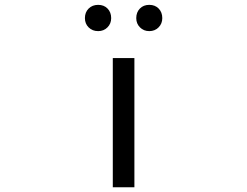

<svg xmlns="http://www.w3.org/2000/svg" viewBox="-20 -787 1040 807"><path d="M454.1 0V-543H544.9V0ZM392.6 -656.2Q368.2 -656.2 352.5 -671.9Q336.9 -687.5 336.9 -710.9Q336.9 -735.4 352.5 -751Q368.2 -766.6 392.6 -766.6Q417 -766.6 432.1 -751Q447.3 -735.4 447.3 -710.9Q447.3 -687.5 431.6 -671.9Q416 -656.2 392.6 -656.2ZM552.7 -710.9Q552.7 -735.4 567.9 -751Q583 -766.6 607.4 -766.6Q631.8 -766.6 647 -751Q662.1 -735.4 662.1 -710.9Q662.1 -687.5 646.5 -671.9Q630.9 -656.2 607.4 -656.2Q584 -656.2 568.4 -671.9Q552.7 -687.5 552.7 -710.9Z"/></svg>

Font: Gen Shin Gothic Monospace Regular
Style: Regular
Weight: 400
Designer: [Source Han Sans]
Ryoko NISHIZUKA  (kana & ideographs); Paul D. Hunt (Latin, Greek & Cyrillic); Wenlong ZHANG  (bopomofo
Version: Version 1.002.20150607